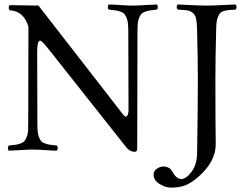

<svg xmlns="http://www.w3.org/2000/svg" viewBox="-20 -670 1080 860"><path d="M554.7 -524.9Q554.7 -548.8 553.2 -563.5Q551.8 -579.1 546.9 -590.3Q542 -601.6 537.1 -607.4Q532.2 -613.3 520.5 -617.4Q508.8 -621.6 498.3 -623.3Q487.8 -625 467.3 -627Q462.9 -631.3 462.9 -638.4Q462.9 -645.5 467.3 -649.9Q491.2 -649.4 522 -647.2Q552.7 -645 574.7 -645Q596.7 -645 628.2 -647.2Q659.7 -649.4 682.6 -649.9Q687 -645.5 687 -638.4Q687 -631.3 682.6 -627Q662.6 -625 651.6 -623.3Q640.6 -621.6 629.2 -617.2Q617.7 -612.8 612.5 -606.7Q607.4 -600.6 602.8 -589.4Q598.1 -578.1 596.7 -563Q595.7 -548.3 595.7 -524.9L594.7 -21V-15.1V-9.8V-4.9Q594.7 -1.5 594.2 -0.2Q593.8 1 593.3 3.2Q592.8 5.4 591.8 6.1Q590.8 6.8 589.6 8.1Q588.4 9.3 586.7 9.5Q585 9.8 582.5 9.8Q560.1 9.8 542.5 -14.2L193.4 -455.1Q167.5 -487.8 159.7 -487.8Q146.5 -487.8 146.5 -439L147.5 -120.1Q147.5 -95.7 148.9 -81.1Q150.4 -65.9 155 -54.7Q159.7 -43.5 164.6 -37.6Q169.4 -31.7 181.2 -27.6Q192.9 -23.4 203.4 -21.7Q213.9 -20 234.4 -18.1Q238.8 -13.7 238.8 -6.6Q238.8 0.5 234.4 4.9Q210.4 4.4 179.7 2.2Q148.9 0 127.4 0Q105.5 0 74 2.2Q42.5 4.4 19.5 4.9Q15.1 0.5 15.1 -6.6Q15.1 -13.7 19.5 -18.1Q39.6 -20 50.5 -21.7Q61.5 -23.4 73 -27.8Q84.5 -32.2 89.6 -38.3Q94.7 -44.4 99.4 -55.7Q104 -66.9 105.5 -82Q106.4 -96.7 106.4 -120.1L107.4 -549.8Q87.4 -620.1 23.4 -624Q19 -628.4 19 -635.5Q19 -642.6 23.4 -647L152.3 -645L495.6 -203.1L510.7 -183.6L522.9 -167.5L531.2 -157.2Q535.6 -151.9 538.3 -149.9Q541 -147.9 543.5 -147.9Q548.8 -147.9 552.2 -156Q555.7 -164.1 555.7 -178.2ZM862.8 16.1Q866.2 -177.7 866.2 -320.8Q866.2 -390.6 862.8 -536.1Q861.8 -568.4 858.6 -585.2Q855.5 -602.1 844.2 -611.6Q833 -621.1 819.3 -623.3Q805.7 -625.5 775.9 -627Q771.5 -631.3 771.5 -638.4Q771.5 -645.5 775.9 -649.9Q797.4 -649.4 837.4 -647.2Q877.4 -645 904.8 -645Q932.6 -645 973.6 -647.2Q1014.6 -649.4 1035.2 -649.9Q1039.6 -645.5 1039.6 -638.4Q1039.6 -631.3 1035.2 -627Q1015.1 -626 1004.4 -625Q993.7 -624 982.4 -620.6Q971.2 -617.2 966.3 -611.8Q961.4 -606.4 956.8 -595.9Q952.1 -585.4 950.2 -571.3Q948.7 -558.1 948.2 -536.1Q944.8 -404.3 944.8 -319.8Q944.8 -108.9 946.3 -27.3Q947.8 54.2 866.2 124Q835.4 150.4 809.1 160.4Q782.7 170.4 745.6 170.4Q722.2 170.4 695.1 154.3Q668 138.2 668 111.8Q668 95.2 682.9 85.4Q697.8 75.7 711.9 75.7Q724.1 75.7 732.9 80.1Q741.7 84.5 745.1 88.6Q748.5 92.8 753.9 101.8Q759.3 110.8 761.2 113.3Q774.9 131.8 792 131.8Q813.5 131.8 837.6 100.1Q861.8 68.4 862.8 16.1Z"/></svg>

Font: Linux Libertine Display G
Style: Regular
Weight: 400
Designer: Philipp H. Poll
Foundry: Philipp H. Poll
Version: Version 5.0.9